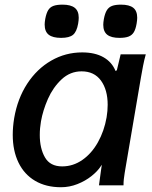

<svg xmlns="http://www.w3.org/2000/svg" viewBox="-20 -778 640 806"><path d="M33.5 -212Q33.5 -245.5 39.5 -282Q53.5 -364 94.2 -426.5Q135 -489 195 -523.5Q255 -558 325 -558Q378.5 -558 414.2 -537.8Q450 -517.5 465 -480L470.5 -483L486.5 -550H592Q585.5 -527 580.5 -501.2Q575.5 -475.5 571.5 -452L506 -67.5Q505.5 -63.5 503.2 -50.5Q501 -37.5 499.8 -25.8Q498.5 -14 498.5 0H395.5Q395.5 -0.5 404 -63L407.5 -86.5L403 -80Q389.5 -59 364 -38.8Q338.5 -18.5 305 -5.2Q271.5 8 236 8Q173 8 127.2 -19Q81.5 -46 57.5 -95.8Q33.5 -145.5 33.5 -212ZM427.5 -285.5Q432 -312.5 432 -338Q432 -401 403.8 -439.8Q375.5 -478.5 322.5 -478.5Q274.5 -478.5 238.5 -444.8Q202.5 -411 181.2 -362.8Q160 -314.5 152 -268.5Q147 -240 147 -211.5Q147 -155 168.8 -117.2Q190.5 -79.5 241 -79.5Q287 -79.5 326 -106.8Q365 -134 391.2 -181Q417.5 -228 427.5 -285.5ZM167.5 -675Q167.5 -684 170 -699Q174.5 -722.5 182.2 -735.2Q190 -748 204.2 -753.2Q218.5 -758.5 242.5 -758.5Q277 -758.5 293.8 -745.2Q310.5 -732 310.5 -703.5Q310.5 -693.5 308 -678.5Q302 -644.5 286.5 -631.8Q271 -619 236.5 -619Q201.5 -619 184.5 -632.2Q167.5 -645.5 167.5 -675ZM413.5 -674Q413.5 -683 416 -698Q420.5 -722 428.5 -735Q436.5 -748 450.5 -753.2Q464.5 -758.5 488 -758.5Q522.5 -758.5 539.2 -745.5Q556 -732.5 556 -703.5Q556 -694 553.5 -679Q549.5 -655.5 541.8 -642.8Q534 -630 519.8 -624.5Q505.5 -619 481.5 -619Q447 -619 430.2 -632.2Q413.5 -645.5 413.5 -674Z"/></svg>

Font: JuliaMono SemiBoldItalic
Style: Regular
Weight: 600
Italic angle: -9°
Monospace: yes
Designer: cormullion
Foundry: corm
Version: Version 0.049; ttfautohint (v1.8.4)